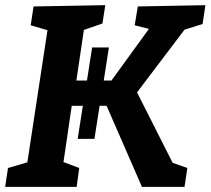

<svg xmlns="http://www.w3.org/2000/svg" viewBox="-23 -724 816 744"><path d="M-3 0 8 -73 83 -95 161 -607 96 -626 107 -699 385 -704 374 -633 302 -608 273 -412H314L334 -540H399L379 -412H409L554 -612L499 -626L511 -699L773 -704L762 -631L692 -609L508 -366L646 -93L703 -73L692 0H527L390 -314H363L343 -186H278L298 -314H255L223 -96L284 -73L274 0Z"/></svg>

Font: Bitter
Style: Bold Italic
Weight: 700
Italic angle: -9°
Designer: Sol Matas, and Bitter project Authors
Foundry: Sol Matas
Version: Version 2.001